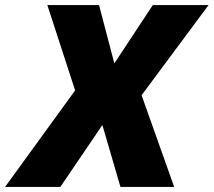

<svg xmlns="http://www.w3.org/2000/svg" viewBox="-81 -734 839 754"><path d="M-61 0H156L321 -243L392 0H603L475 -360L738 -714H519L368 -485L308 -714H105L214 -379Z"/></svg>

Font: Noto Sans Black
Style: Italic
Weight: 900
Italic angle: -12°
Designer: Monotype Design Team
Foundry: Monotype Imaging Inc.
Version: Version 2.013